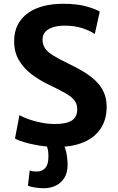

<svg xmlns="http://www.w3.org/2000/svg" viewBox="-20 -771 624 1018"><path d="M284 8Q232.5 8 186.5 0.5Q140.5 -7 107 -17.5Q73.5 -28 59.5 -36.5L83 -160.5Q101.5 -149.5 131.8 -138.8Q162 -128 198.5 -120.8Q235 -113.5 272 -113.5Q331.5 -113.5 360.5 -132Q389.5 -150.5 389.5 -191.5Q389.5 -220.5 373.5 -240.2Q357.5 -260 323.2 -279Q289 -298 234.5 -324Q188 -346.5 147 -377.5Q106 -408.5 80.5 -451.5Q55 -494.5 55 -552Q55 -604 75.2 -641.8Q95.5 -679.5 131 -703.8Q166.5 -728 213.2 -739.5Q260 -751 313.5 -751Q390.5 -751 440 -736.5Q489.5 -722 509 -709.5L482.5 -590.5Q459 -607.5 417.5 -621.2Q376 -635 322.5 -635Q287 -635 260.8 -626.5Q234.5 -618 220 -601.8Q205.5 -585.5 205.5 -562Q205.5 -534 219.2 -514.2Q233 -494.5 263 -476.2Q293 -458 341 -434.5Q384.5 -414 421.5 -391.8Q458.5 -369.5 486.5 -343Q514.5 -316.5 530 -282.5Q545.5 -248.5 545.5 -204.5Q545.5 -137.5 514 -89.8Q482.5 -42 423.8 -17Q365 8 284 8ZM128 213 137.5 132.5Q144.5 136 154.2 137.2Q164 138.5 176 138.5Q202 138.5 219 120.8Q236 103 236.5 65.5Q237.5 34.5 232.2 16.2Q227 -2 220 -15L283.5 -17L308 -15Q318.5 -4.5 325.2 14.8Q332 34 335.2 58Q338.5 82 338.5 105.5Q337.5 147.5 320 174.2Q302.5 201 274.2 214Q246 227 213.5 227Q199 227 181.5 225.2Q164 223.5 149.2 220.2Q134.5 217 128 213Z"/></svg>

Font: Koeln Type Sans
Style: Bold
Weight: 700
Designer: Eben Sorkin
Foundry: Eben Sorkin
Version: Version 2.001